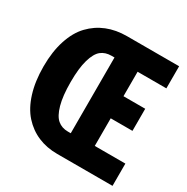

<svg xmlns="http://www.w3.org/2000/svg" viewBox="-152 -793 904 926"><g transform="rotate(30 300.0 -330.0)"><path d="M287.1 0Q228.5 0 180.2 -20.5Q131.8 -41 95.5 -81.3Q59.1 -121.6 39.1 -185.8Q19 -250 19 -333Q19 -415.5 39.8 -479Q60.5 -542.5 97.9 -581.5Q135.3 -620.6 184.8 -640.4Q234.4 -660.2 294.9 -660.2H585V-537.1H424.8V-400.9H545.9V-277.8H424.8V-124H595.2V0ZM277.8 -119.1H293.9V-541H277.8Q243.2 -541 220.2 -522.7Q197.3 -504.4 183.6 -457.3Q169.9 -410.2 169.9 -333Q169.9 -255.4 183.6 -206.8Q197.3 -158.2 220.5 -138.7Q243.7 -119.1 277.8 -119.1Z"/></g></svg>

Font: Office Code Pro Bold
Style: Regular
Weight: 700
Designer: Nathan Rutzky & Paul D. Hunt
Foundry: Adobe Systems Incorporated
Version: Version 1.004;PS 001.004;hotconv 1.0.70;makeotf.lib2.5.58329